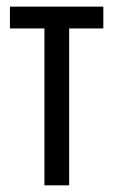

<svg xmlns="http://www.w3.org/2000/svg" viewBox="-20 -556 340 576"><path d="M290 -470.7H187.5V0H113.3V-470.7H9.8V-536.1H290Z"/></svg>

Font: Open Sans Condensed
Style: Regular
Weight: 400
Width: 3
Designer: Monotype Design Team
Foundry: Monotype Imaging Inc.
Version: Version 3.000